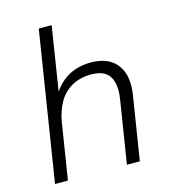

<svg xmlns="http://www.w3.org/2000/svg" viewBox="-106 -791 780 877"><g transform="rotate(-15 284.0 -352.5)"><path d="M46 0 158 -705H219L166 -370H154Q179 -428 228.5 -461Q278 -494 347 -494Q401 -494 437.5 -472Q474 -450 489.5 -406Q505 -362 494 -295L447 0H386L433 -295Q441 -344 432.5 -376.5Q424 -409 400 -425Q376 -441 335 -441Q282 -441 243 -419Q204 -397 181 -357.5Q158 -318 149 -264L107 0Z"/></g></svg>

Font: Nunito Sans 12pt Light
Style: Italic
Weight: 300
Italic angle: -9°
Designer: Vernon Adams
Foundry: Vernon Adams
Version: Version 3.101;gftools[0.9.27]